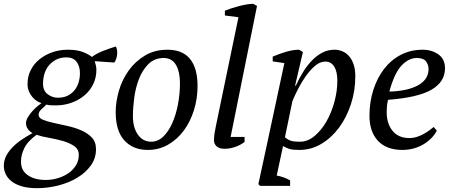

<svg xmlns="http://www.w3.org/2000/svg" viewBox="-75 -772 2366 1004"><path d="M272 -472Q243 -472 220.5 -461Q198 -450 182 -431.5Q166 -413 158 -388Q150 -363 150 -335Q150 -297 174.5 -279Q199 -261 227 -261Q257 -261 278.5 -271.5Q300 -282 314.5 -300Q329 -318 336 -341Q343 -364 343 -389Q343 -426 325.5 -449Q308 -472 272 -472ZM165 169Q196 169 226.5 160Q257 151 281.5 134.5Q306 118 321.5 93.5Q337 69 337 38Q337 8 312.5 -8.5Q288 -25 253 -35Q218 -45 180.5 -51.5Q143 -58 116 -67Q69 -33 51.5 4Q34 41 35 73Q34 118 69.5 143.5Q105 169 165 169ZM280 -512Q328 -512 358.5 -500Q389 -488 406 -474Q415 -482 430 -490Q445 -498 462 -505Q479 -512 497 -518Q515 -524 531 -529Q534 -524 536 -515Q538 -506 538 -497Q538 -482 534 -468.5Q530 -455 523 -445L420 -452Q423 -443 426 -431.5Q429 -420 429 -406Q429 -366 412.5 -332Q396 -298 367 -273.5Q338 -249 299.5 -235Q261 -221 218 -221Q201 -221 190.5 -221.5Q180 -222 167 -225Q158 -215 142.5 -201.5Q127 -188 127 -172Q127 -155 149 -146Q171 -137 204.5 -129.5Q238 -122 277 -113.5Q316 -105 349.5 -90.5Q383 -76 405 -53Q427 -30 427 8Q427 55 400.5 92.5Q374 130 330.5 156.5Q287 183 231.5 197.5Q176 212 119 212Q73 212 40 202.5Q7 193 -14 176.5Q-35 160 -45 139Q-55 118 -55 95Q-55 67 -42.5 43Q-30 19 -9 -2.5Q12 -24 39 -42Q66 -60 95 -76Q80 -84 70.5 -97.5Q61 -111 61 -128Q61 -143 71 -159.5Q81 -176 94.5 -191Q108 -206 121.5 -217Q135 -228 142 -233Q130 -236 117.5 -244Q105 -252 94 -265Q83 -278 76 -295Q69 -312 69 -333Q69 -372 85.5 -405Q102 -438 131 -461.5Q160 -485 198 -498.5Q236 -512 280 -512Z M781 -469Q732 -468 701 -437Q670 -406 652 -360Q634 -314 627 -261Q620 -208 620 -164Q620 -105 646 -68Q672 -31 716 -31Q751 -31 778.5 -57.5Q806 -84 825.5 -127.5Q845 -171 855.5 -226Q866 -281 866 -337Q866 -396 845.5 -432Q825 -468 781 -469ZM530 -186Q530 -239 546.5 -296.5Q563 -354 597 -402Q631 -450 682 -481Q733 -512 801 -512Q879 -512 918.5 -464Q958 -416 958 -322Q958 -256 939 -195.5Q920 -135 886 -89Q852 -43 804 -15.5Q756 12 698 12Q621 12 575.5 -37.5Q530 -87 530 -186Z M1172 -682 1101 -691V-716Q1115 -722 1133.5 -728Q1152 -734 1172.5 -739.5Q1193 -745 1213 -748.5Q1233 -752 1249 -752L1269 -741L1131 -56H1204V-30Q1184 -14 1155.5 -4Q1127 6 1100 6Q1071 6 1057.5 -7Q1044 -20 1044 -37Q1044 -57 1047 -76Q1050 -95 1055 -118Z M1454 -243 1415 -54Q1429 -42 1444.5 -36.5Q1460 -31 1494 -31Q1534 -31 1569.5 -60.5Q1605 -90 1631.5 -136Q1658 -182 1673.5 -238.5Q1689 -295 1689 -350Q1689 -398 1672.5 -424Q1656 -450 1627 -450Q1598 -450 1572 -427.5Q1546 -405 1523.5 -373Q1501 -341 1483 -305.5Q1465 -270 1454 -243ZM1372 146Q1407 152 1442 171V200H1285L1276 191L1319 -8L1412 -442L1351 -451V-476Q1384 -490 1420.5 -501Q1457 -512 1489 -512L1509 -500L1468 -324H1472Q1490 -364 1511.5 -398Q1533 -432 1558 -457.5Q1583 -483 1612 -497.5Q1641 -512 1674 -512Q1696 -512 1716 -503.5Q1736 -495 1751 -477.5Q1766 -460 1774.5 -434Q1783 -408 1783 -374Q1783 -297 1760 -227Q1737 -157 1697.5 -104Q1658 -51 1605 -19.5Q1552 12 1491 12Q1474 12 1462 11Q1450 10 1441 7.5Q1432 5 1423.5 1Q1415 -3 1405 -8Z M2104 -469Q2061 -468 2024 -428.5Q1987 -389 1961 -293Q2058 -296 2112 -326.5Q2166 -357 2166 -411Q2166 -432 2153.5 -450Q2141 -468 2104 -469ZM2209 -89Q2200 -70 2183 -52Q2166 -34 2143 -19.5Q2120 -5 2091 3.5Q2062 12 2029 12Q1946 12 1901.5 -35.5Q1857 -83 1857 -167Q1857 -238 1877 -301Q1897 -364 1933 -411Q1969 -458 2020.5 -485Q2072 -512 2135 -512Q2183 -512 2217.5 -487.5Q2252 -463 2252 -415Q2252 -344 2181.5 -303Q2111 -262 1954 -250Q1950 -233 1948.5 -217Q1947 -201 1947 -186Q1947 -126 1977.5 -88Q2008 -50 2067 -50Q2086 -50 2104.5 -56Q2123 -62 2139.5 -71Q2156 -80 2169.5 -90Q2183 -100 2193 -108Z"/></svg>

Font: PTSerif
Style: Italic
Weight: 400
Italic angle: -12°
Designer: A.Korolkova, O.Umpeleva, V.Yefimov
Foundry: ParaType Ltd
Version: Version 1.000W OFL; ttfautohint (v1.2) -l 8 -r 50 -G 200 -x 